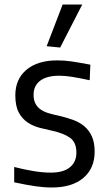

<svg xmlns="http://www.w3.org/2000/svg" viewBox="-20 -821 478 852"><path d="M187 -616 258 -801H345L247 -610ZM210 11Q176 11 137.5 5.5Q99 0 43 -12V-80Q86 -69 127.5 -62Q169 -55 206 -55Q261 -55 290 -78.5Q319 -102 319 -144Q319 -189 291.5 -209Q264 -229 215 -240Q187 -246 157.5 -253.5Q128 -261 103.5 -277Q79 -293 63.5 -321.5Q48 -350 48 -398Q48 -470 97.5 -511.5Q147 -553 234 -553Q250 -553 265 -552Q280 -551 297 -548.5Q314 -546 334.5 -542.5Q355 -539 381 -534L378 -465Q331 -475 300 -480Q269 -485 243 -485Q188 -485 158.5 -463Q129 -441 129 -400Q129 -376 138 -360Q147 -344 162 -334Q177 -324 198 -318Q219 -312 243 -307Q277 -299 305.5 -288.5Q334 -278 355 -260Q376 -242 388 -215Q400 -188 400 -148Q400 -74 350 -31.5Q300 11 210 11Z"/></svg>

Font: Encode Sans Narrow
Style: Regular
Weight: 400
Designer: Pablo Impallari, Andres Torresi
Foundry: Pablo Impallari, Andres Torresi
Version: Version 1.000; ttfautohint (v1.00) -l 8 -r 50 -G 200 -x 14 -